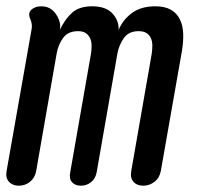

<svg xmlns="http://www.w3.org/2000/svg" viewBox="-39 -580 659 610"><path d="M-18 -37 61 -485Q63 -494 62 -502.5Q61 -511 57 -520Q49 -539 61 -549.5Q73 -560 92 -560Q112 -560 125.5 -549.5Q139 -539 147 -520Q151 -511 152 -502.5Q153 -494 151 -485Q168 -520 190.5 -540Q213 -560 254 -560Q297 -560 318 -537.5Q339 -515 338 -485Q351 -517 380 -538.5Q409 -560 454 -560Q485 -560 504 -549Q523 -538 532.5 -518.5Q542 -499 543 -473.5Q544 -448 539 -418L472 -37Q468 -15 452 -2.5Q436 10 416 10Q396 10 385 -2.5Q374 -15 378 -37L443 -409Q445 -423 445 -435.5Q445 -448 440.5 -458.5Q436 -469 426.5 -475Q417 -481 401 -481Q370 -481 354.5 -459Q339 -437 334 -410L268 -32Q264 -12 250 -1Q236 10 218 10Q200 10 190 -1Q180 -12 184 -32L250 -409Q252 -422 252 -435Q252 -448 247.5 -458Q243 -468 234 -474.5Q225 -481 209 -481Q177 -481 161.5 -459.5Q146 -438 141 -410L76 -37Q72 -15 56.5 -2.5Q41 10 21 10Q1 10 -10.5 -2.5Q-22 -15 -18 -37Z"/></svg>

Font: Maple Mono
Style: Italic
Weight: 400
Italic angle: -10°
Monospace: yes
Designer: subframe7536
Version: Version 7.300